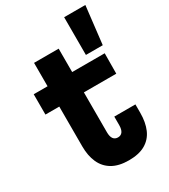

<svg xmlns="http://www.w3.org/2000/svg" viewBox="-203 -921 902 1027"><g transform="rotate(-30 248.0 -408.0)"><path d="M255.5 -179.5Q255.5 -152.5 265.2 -139Q275 -125.5 293.5 -125.5Q312 -125.5 321.8 -139.2Q331.5 -153 331.5 -179.5V-232H462V-180.5Q462 -121.5 443.5 -78.8Q425 -36 385.5 -13Q346 10 283.5 10Q221 10 181.2 -13.5Q141.5 -37 122.5 -79.5Q103.5 -122 103.5 -179.5V-425.5H18V-551H103.5V-695.5H255.5V-551H456.5L455.5 -425.5H255.5ZM365 -826.5H496L469 -593.5H365Z"/></g></svg>

Font: Hepta Slab
Style: Bold
Weight: 700
Designer: Michael LaGattuta
Foundry: Michael LaGattuta
Version: Version 1.100